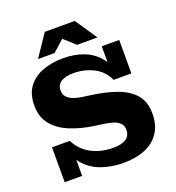

<svg xmlns="http://www.w3.org/2000/svg" viewBox="-156 -1002 1043 1138"><g transform="rotate(-20 365.5 -433.0)"><path d="M429 12Q353 12 289 -11.5Q225 -35 182.5 -86Q140 -137 130 -220H173Q195 -177 229 -149Q263 -121 307.5 -107Q352 -93 404 -93Q454 -93 482.5 -111Q511 -129 511 -167Q511 -193 495.5 -209Q480 -225 454.5 -233Q429 -241 400 -245L336 -254Q255 -266 189 -293.5Q123 -321 85 -368.5Q47 -416 47 -488Q47 -560 81 -605.5Q115 -651 173.5 -672.5Q232 -694 303 -694Q374 -694 432.5 -671.5Q491 -649 530.5 -599.5Q570 -550 582 -471H541Q514 -531 456.5 -560.5Q399 -590 329 -590Q282 -590 253 -573Q224 -556 224 -518Q224 -493 238.5 -477.5Q253 -462 276 -453Q299 -444 326 -440L390 -431Q476 -419 543.5 -394.5Q611 -370 650 -325Q689 -280 689 -206Q689 -133 656.5 -84.5Q624 -36 565.5 -12Q507 12 429 12ZM61 0V-220H130L171 -133V0ZM582 -471 543 -557V-682H653V-471ZM162 -740 255 -878H444L537 -740H409L300 -838H377L266 -740Z"/></g></svg>

Font: Montagu Slab 24pt
Style: Bold
Weight: 700
Designer: Florian Karsten
Foundry: Florian Karsten
Version: Version 1.000